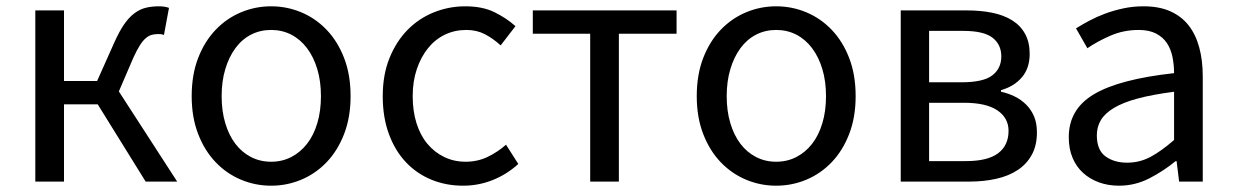

<svg xmlns="http://www.w3.org/2000/svg" viewBox="-20 -576 3916 609"><path d="M92 -543H183V-319H288L342 -440Q358 -476 373.5 -498.5Q389 -521 406.5 -534Q424 -547 443 -551.5Q462 -556 484 -556Q503 -556 516 -551L500 -465Q495 -467 491.5 -467.5Q488 -468 482 -468Q471 -468 461.5 -465.5Q452 -463 442.5 -455Q433 -447 423.5 -432Q414 -417 403 -393L357 -286L542 0H442L290 -245H183V0H92Z M840 13Q790 13 744.5 -6Q699 -25 664 -61.5Q629 -98 608.5 -151Q588 -204 588 -271Q588 -339 608.5 -392Q629 -445 664 -481.5Q699 -518 744.5 -537Q790 -556 840 -556Q890 -556 935.5 -537Q981 -518 1016 -481.5Q1051 -445 1071.5 -392Q1092 -339 1092 -271Q1092 -204 1071.5 -151Q1051 -98 1016 -61.5Q981 -25 935.5 -6Q890 13 840 13ZM840 -63Q875 -63 904 -78Q933 -93 954 -120Q975 -147 986.5 -185.5Q998 -224 998 -271Q998 -318 986.5 -356.5Q975 -395 954 -423Q933 -451 904 -466Q875 -481 840 -481Q805 -481 776 -466Q747 -451 726.5 -423Q706 -395 694.5 -356.5Q683 -318 683 -271Q683 -224 694.5 -185.5Q706 -147 726.5 -120Q747 -93 776 -78Q805 -63 840 -63Z M1449 13Q1395 13 1348.5 -6Q1302 -25 1267.5 -61.5Q1233 -98 1213.5 -151Q1194 -204 1194 -271Q1194 -339 1215.5 -392Q1237 -445 1273 -481.5Q1309 -518 1356.5 -537Q1404 -556 1456 -556Q1510 -556 1548 -537.5Q1586 -519 1615 -493L1568 -432Q1544 -454 1518 -467.5Q1492 -481 1459 -481Q1422 -481 1391 -466Q1360 -451 1337.5 -423Q1315 -395 1302 -356.5Q1289 -318 1289 -271Q1289 -224 1301 -185.5Q1313 -147 1335.5 -120Q1358 -93 1389 -78Q1420 -63 1457 -63Q1495 -63 1527 -78.5Q1559 -94 1585 -117L1624 -56Q1588 -23 1543 -5Q1498 13 1449 13Z M1670 -543H2126V-469H1943V0H1852V-469H1670Z M2442 13Q2392 13 2346.5 -6Q2301 -25 2266 -61.5Q2231 -98 2210.5 -151Q2190 -204 2190 -271Q2190 -339 2210.5 -392Q2231 -445 2266 -481.5Q2301 -518 2346.5 -537Q2392 -556 2442 -556Q2492 -556 2537.5 -537Q2583 -518 2618 -481.5Q2653 -445 2673.5 -392Q2694 -339 2694 -271Q2694 -204 2673.5 -151Q2653 -98 2618 -61.5Q2583 -25 2537.5 -6Q2492 13 2442 13ZM2442 -63Q2477 -63 2506 -78Q2535 -93 2556 -120Q2577 -147 2588.5 -185.5Q2600 -224 2600 -271Q2600 -318 2588.5 -356.5Q2577 -395 2556 -423Q2535 -451 2506 -466Q2477 -481 2442 -481Q2407 -481 2378 -466Q2349 -451 2328.5 -423Q2308 -395 2296.5 -356.5Q2285 -318 2285 -271Q2285 -224 2296.5 -185.5Q2308 -147 2328.5 -120Q2349 -93 2378 -78Q2407 -63 2442 -63Z M2837 -543H3046Q3091 -543 3127.5 -535.5Q3164 -528 3190.5 -511.5Q3217 -495 3231.5 -468.5Q3246 -442 3246 -405Q3246 -360 3221.5 -331Q3197 -302 3155 -290V-285Q3178 -280 3198.5 -270Q3219 -260 3235 -244Q3251 -228 3260 -206.5Q3269 -185 3269 -156Q3269 -115 3253 -85.5Q3237 -56 3208.5 -37Q3180 -18 3140.5 -9Q3101 0 3054 0H2837ZM2927 -65H3044Q3113 -65 3146 -90Q3179 -115 3179 -161Q3179 -202 3143.5 -226Q3108 -250 3038 -250H2927ZM2927 -478V-315H3030Q3099 -315 3127.5 -337Q3156 -359 3156 -397Q3156 -435 3128 -456.5Q3100 -478 3036 -478Z M3529 13Q3495 13 3466 2.5Q3437 -8 3415.5 -27.5Q3394 -47 3382 -75.5Q3370 -104 3370 -141Q3370 -230 3450.5 -277.5Q3531 -325 3704 -344Q3704 -370 3699 -395Q3694 -420 3681.5 -439Q3669 -458 3647 -469.5Q3625 -481 3592 -481Q3544 -481 3502.5 -463Q3461 -445 3429 -423L3393 -486Q3412 -498 3435.5 -510.5Q3459 -523 3486 -533Q3513 -543 3543.5 -549.5Q3574 -556 3607 -556Q3657 -556 3692.5 -540Q3728 -524 3750.5 -495Q3773 -466 3784 -425Q3795 -384 3795 -334V0H3720L3712 -65H3709Q3670 -33 3625 -10Q3580 13 3529 13ZM3555 -60Q3595 -60 3629.5 -78.5Q3664 -97 3704 -132V-285Q3635 -276 3588.5 -263.5Q3542 -251 3513 -233.5Q3484 -216 3471.5 -194.5Q3459 -173 3459 -147Q3459 -100 3486.5 -80Q3514 -60 3555 -60Z"/></svg>

Font: Kinto Sans
Style: Regular
Weight: 400
Designer: Authors: Ryoko NISHIZUKA  (kana & ideographs); Paul D. Hunt (Latin, Greek & Cyrillic); Wenlong ZHANG  (bopomofo); Sandol
Foundry: Adobe Systems Incorporated, ookami Inc.
Version: Version 0.001